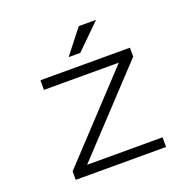

<svg xmlns="http://www.w3.org/2000/svg" viewBox="-159 -1111 1278 1272"><g transform="rotate(-20 480.0 -475.0)"><path d="M798 -700H167V-632H695L161 -60V0H798V-68H266L798 -637ZM395 -780H477L650 -950H528Z"/></g></svg>

Font: altertype_V2
Style: Regular
Weight: 400
Designer: Simon Renaud
Version: Version 2.001;Glyphs 3.1.2 (3151)